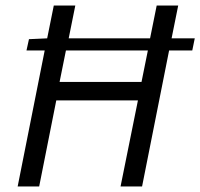

<svg xmlns="http://www.w3.org/2000/svg" viewBox="-20 -676 726 696"><path d="M516 -493H219L196 -379H493ZM677 -493H593L495 0H417L480 -312H184L122 0H44L142 -493H76L85 -534L151 -537L175 -656H253L229 -537H524L548 -656H626L602 -537H686Z"/></svg>

Font: mr_Source Sans Pro
Style: Italic
Weight: 400
Italic angle: -11°
Designer: Paul D. Hunt
Foundry: Adobe Systems Incorporated
Version: Version 1.036;July 10, 2024;FontCreator 11.5.0.2430 64-bit